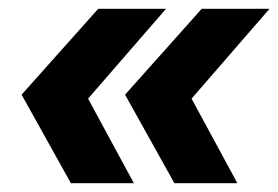

<svg xmlns="http://www.w3.org/2000/svg" viewBox="-20 -535 632 436"><path d="M376 -119 264 -320 438 -515H592L415 -311L519 -119ZM141 -119 29 -320 203 -515H357L180 -311L284 -119Z"/></svg>

Font: MuseoModerno Thin ExtraBold
Style: Italic
Weight: 800
Italic angle: -9°
Version: Version 1.003